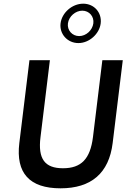

<svg xmlns="http://www.w3.org/2000/svg" viewBox="-20 -1020 687 1043"><path d="M349 -893C354 -931 390 -962 427 -962C465 -962 492 -930 487 -893C482 -856 448 -824 410 -824C373 -824 344 -855 349 -893ZM309 -893C302 -836 346 -786 406 -786C465 -786 520 -836 527 -893C534 -951 492 -1000 432 -1000C372 -1000 316 -951 309 -893ZM536 -693 485 -275C470 -156 421 -106 322 -106C224 -106 185 -156 200 -275L251 -693H140L85 -243C65 -79 141 3 309 3C475 3 572 -79 592 -243L647 -693Z"/></svg>

Font: Bluebird
Style: LiObl
Weight: 300
Designer: Jasper
Foundry: Cannot Into Space Fonts
Version: Version 0.98